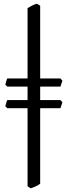

<svg xmlns="http://www.w3.org/2000/svg" viewBox="-20 -777 367 1041"><path d="M197.8 218.8Q189 226.6 173.8 233.4Q158.7 240.2 146.5 244.1L129.4 232.9V-190.4H19.5L8.8 -201.2Q11.2 -209 13.4 -217.8Q15.6 -226.6 19.5 -234.4H129.4V-307.6H19.5L8.8 -318.4Q11.2 -326.2 13.4 -335Q15.6 -343.8 19.5 -351.6H129.4V-732.9Q143.1 -741.2 154.5 -747.1Q166 -752.9 180.2 -756.8L197.8 -746.1V-351.6H307.6L318.4 -339.4L307.6 -307.6H197.8V-234.4H307.6L318.4 -222.2L307.6 -190.4H197.8Z"/></svg>

Font: Noto Serif Devanagari
Style: Regular
Weight: 400
Designer: Monotype Design Team
Foundry: Monotype Imaging Inc.
Version: Version 1.01